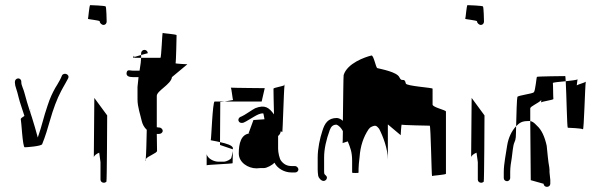

<svg xmlns="http://www.w3.org/2000/svg" viewBox="-20 -705 2336 747"><path d="M38 -383C38 -377 40 -368 43 -360C46 -352 49 -340 53 -324C57 -307 66 -283 75 -254C66 -248 59 -244 61 -240C63 -236 68 -132 76 -132C84 -132 140 -136 144 -144C156 -173 167 -210 174 -235C187 -281 202 -321 218 -351L225 -364C231 -375 239 -388 245 -400C253 -416 228 -425 221 -411C216 -398 210 -388 203 -376L195 -363C184 -343 175 -325 165 -294C149 -248 144 -218 127 -170C120 -195 112 -225 104 -249L99 -264C98 -267 98 -269 97 -272L96 -273C89 -295 81 -320 75 -344C73 -354 63 -374 63 -383V-387C63 -394 58 -400 51 -400C44 -400 38 -394 38 -387ZM97 -274C98 -276 98 -279 97 -281Z M322 -632C320 -630 368 -626 368 -622C368 -615 376 -608 383 -608C390 -608 395 -614 395 -621C395 -625 394 -677 391 -680C388 -683 335 -685 331 -685C327 -685 324 -634 322 -632ZM345 -91V-93ZM345 -93C346 -100 356 -107 366 -111C367 -103 368 -95 369 -89L371 -74V-6C371 1 377 6 384 6C388 6 392 4 394 2C396 0 397 -252 397 -256L347 -324Z M473 -424C469 -409 482 -405 497 -405H519L515 -367V-332V-318C515 -289 526 -259 531 -236C534 -222 541 -209 551 -200C550 -159 549 -105 547 -86C555 -98 591 -109 591 -118L590 -184H596H599C606 -184 613 -189 613 -196C613 -203 606 -209 599 -209H596C595 -209 593 -210 590 -210V-332C590 -352 646 -377 649 -405L709 -455C709 -455 661 -457 663 -459C665 -461 667 -564 667 -568C667 -572 615 -575 613 -577C611 -579 608 -480 604 -480H529C529 -471 527 -454 523 -430H497C487 -430 476 -436 473 -424ZM498 -480H504C503 -483 501 -496 498 -480ZM504 -480ZM504 -480H529V-484C529 -484 529 -491 529 -491C529 -491 505 -484 505 -484C505 -482 504 -481 504 -480ZM529 -491 555 -498C555 -505 549 -511 542 -511C535 -511 529 -505 529 -498ZM545 -80C546 -78 546 -80 547 -86C546 -84 544 -82 545 -80Z M784 -62C784 -64 885 -68 885 -70C885 -72 886 -101 886 -117C885 -109 881 -96 880 -91C879 -85 860 -76 852 -76H829C812 -76 788 -88 784 -105ZM800 -160C797 -159 816 -157 836 -152L837 -308L854 -310H815C807 -310 802 -160 800 -160ZM836 -141 886 -124V-128C887 -139 860 -147 836 -152ZM854 -310H998L1010 -362C1010 -362 886 -363 878 -364C881 -361 885 -316 887 -316ZM878 -364ZM886 -124ZM909 -108C909 -73 945 -50 978 -50C983 -50 988 -51 992 -51H1006C1019 -51 1041 -64 1048 -72C1058 -51 1085 -34 1114 -34H1128C1135 -34 1141 -39 1141 -46C1141 -52 1134 -59 1128 -59H1114C1097 -59 1084 -66 1074 -79C1067 -87 1062 -113 1062 -126V-176C1066 -179 1072 -186 1072 -194C1075 -193 1078 -192 1078 -191C1080 -186 1084 -353 1087 -374C1081 -369 1044 -364 1044 -360C1044 -356 1045 -289 1046 -260C1027 -286 1011 -299 973 -284C964 -280 929 -255 920 -252C899 -246 906 -221 928 -228C936 -231 964 -249 970 -252C979 -257 990 -264 1004 -264C1005 -264 1007 -253 1009 -241C992 -240 976 -239 966 -238L947 -186H956C917 -186 909 -145 909 -108ZM1087 -374C1088 -375 1088 -375 1088 -376C1088 -376 1087 -376 1087 -376Z M1216 -45C1216 -38 1217 -28 1218 -21C1219 -14 1229 -1 1239 -1C1246 -1 1252 -7 1252 -14C1252 -18 1249 -21 1247 -23C1241 -28 1241 -28 1241 -45V-92C1241 -125 1249 -161 1263 -199C1268 -213 1276 -220 1289 -220C1300 -216 1308 -206 1314 -195C1314 -168 1313 -149 1313 -148C1313 -149 1323 -151 1333 -155C1343 -130 1350 -114 1350 -79V-34C1350 -32 1355 -32 1363 -32C1371 -32 1375 -32 1375 -34V-48C1375 -60 1377 -76 1379 -94C1382 -137 1394 -172 1414 -202C1417 -206 1421 -210 1426 -212C1441 -219 1445 -216 1455 -204C1470 -175 1489 -126 1489 -84V-221L1539 -179C1539 -179 1541 -222 1543 -220C1545 -218 1648 -216 1652 -216C1656 -216 1659 -18 1661 -20C1663 -22 1715 -25 1715 -29V-271C1715 -277 1664 -287 1663 -298V-360C1663 -364 1561 -370 1559 -380C1553 -407 1544 -382 1534 -404C1525 -425 1463 -436 1448 -440C1442 -442 1434 -491 1425 -489C1400 -483 1331 -459 1317 -413C1316 -410 1315 -311 1314 -235C1306 -242 1299 -245 1291 -246C1256 -246 1243 -225 1234 -195C1225 -168 1216 -128 1216 -92Z M1790 -632C1788 -630 1836 -626 1836 -622C1836 -615 1844 -608 1851 -608C1858 -608 1863 -614 1863 -621C1863 -625 1862 -677 1859 -680C1856 -683 1803 -685 1799 -685C1795 -685 1792 -634 1790 -632ZM1813 -91V-93ZM1813 -93C1814 -100 1824 -107 1834 -111C1835 -103 1836 -95 1837 -89L1839 -74V-6C1839 1 1845 6 1852 6C1856 6 1860 4 1862 2C1864 0 1865 -252 1865 -256L1815 -324Z M1940 -12C1940 -5 1946 0 1953 0C1959 0 1965 -6 1965 -12V-36C1965 -53 1968 -74 1971 -90C1973 -104 1976 -140 1981 -150C1988 -165 1987 -171 1988 -214C1971 -196 1958 -170 1953 -138C1949 -109 1940 -68 1940 -36ZM1988 -214C2002 -228 2011 -234 2035 -234C2038 -234 2040 -235 2043 -234V-283C2043 -292 2075 -303 2086 -316C2086 -311 2085 -306 2085 -306C2085 -310 2134 -316 2133 -320C2132 -324 2132 -378 2131 -382C2130 -384 2156 -387 2181 -389C2180 -401 2180 -409 2179 -409C2175 -409 2071 -408 2069 -406C2067 -404 2063 -352 2057 -346C2051 -340 1996 -334 1993 -328C1991 -324 1989 -261 1988 -214ZM2043 -234 2045 -4 2095 10C2095 17 2101 22 2108 22C2115 22 2121 17 2121 10V-5L2118 -34C2118 -42 2118 -48 2117 -54C2112 -80 2110 -112 2107 -138C2099 -174 2087 -200 2069 -216L2061 -224C2056 -229 2049 -233 2043 -234ZM2181 -389C2184 -339 2186 -209 2189 -208C2190 -208 2244 -206 2248 -202C2252 -199 2256 -367 2259 -387C2254 -383 2233 -378 2224 -373C2225 -380 2226 -392 2227 -396C2223 -394 2202 -391 2181 -389ZM2227 -396C2227 -397 2228 -397 2228 -396C2228 -396 2228 -396 2227 -396ZM2259 -387C2260 -388 2259 -387 2259 -388C2259 -388 2259 -389 2259 -389Z"/></svg>

Font: FailCity
Style: Regular
Weight: 400
Version: Version 1